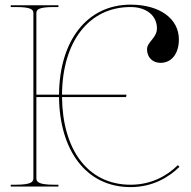

<svg xmlns="http://www.w3.org/2000/svg" viewBox="-20 -782 800 805"><path d="M527.5 -762.5C345.5 -762.5 229 -612 227.5 -385H132.5V-726.5C132.5 -742 141.5 -752.5 207.5 -752.5H225V-760H25V-752.5H45C111 -752.5 120 -742 120 -726.5V-35C120 -20.5 113.5 -7.5 45 -7.5H25V0H225V-7.5H207.5C139 -7.5 132.5 -20.5 132.5 -35V-375H227.5C229.5 -156 338 2.5 527.5 2.5C619 2.5 687 -38 732.5 -82.5L725.5 -89.5C681.5 -46 616 -7.5 527.5 -7.5C345 -7.5 242 -159 240 -375H508.5L510.5 -385H240C241.5 -606 351.5 -752.5 527.5 -752.5C594 -752.5 638 -716.5 638 -663C638 -622.5 596.5 -606.5 596.5 -575.5C596.5 -541.5 619.5 -518.5 653.5 -518.5C699.5 -518.5 730 -557.5 730 -616.5C730 -704 649.5 -762.5 527.5 -762.5Z"/></svg>

Font: ZnikomitNo24
Style: Regular
Weight: 500
Designer: gluk
Foundry: gluk
Version: Version 0.55